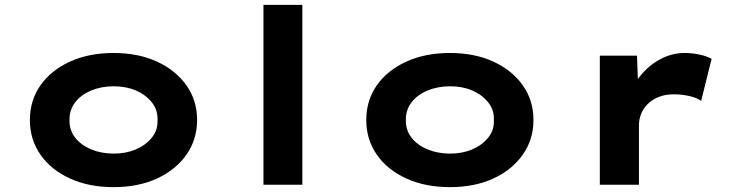

<svg xmlns="http://www.w3.org/2000/svg" viewBox="-20 -760 3037 790"><path d="M447 10Q346 10 268 -25.5Q190 -61 146.5 -123.5Q103 -186 103 -266Q103 -347 146.5 -409Q190 -471 268 -506.5Q346 -542 447 -542Q549 -542 626 -506.5Q703 -471 747 -409Q791 -347 791 -266Q791 -186 747 -123.5Q703 -61 626 -25.5Q549 10 447 10ZM448 -128Q499 -128 539.5 -145.5Q580 -163 605 -194Q630 -225 628 -266Q630 -307 605 -338.5Q580 -370 539.5 -387.5Q499 -405 448 -405Q397 -405 355 -387.5Q313 -370 289 -338.5Q265 -307 266 -266Q265 -225 289 -194Q313 -163 355 -145.5Q397 -128 448 -128Z M1064 0V-740H1224V0Z M1831 10Q1730 10 1652 -25.5Q1574 -61 1530.5 -123.5Q1487 -186 1487 -266Q1487 -347 1530.5 -409Q1574 -471 1652 -506.5Q1730 -542 1831 -542Q1933 -542 2010 -506.5Q2087 -471 2131 -409Q2175 -347 2175 -266Q2175 -186 2131 -123.5Q2087 -61 2010 -25.5Q1933 10 1831 10ZM1832 -128Q1883 -128 1923.5 -145.5Q1964 -163 1989 -194Q2014 -225 2012 -266Q2014 -307 1989 -338.5Q1964 -370 1923.5 -387.5Q1883 -405 1832 -405Q1781 -405 1739 -387.5Q1697 -370 1673 -338.5Q1649 -307 1650 -266Q1649 -225 1673 -194Q1697 -163 1739 -145.5Q1781 -128 1832 -128Z M2448 0V-531H2601L2608 -339L2562 -348Q2578 -402 2613 -446Q2648 -490 2696 -516Q2744 -542 2797 -542Q2828 -542 2858 -535.5Q2888 -529 2908 -518L2865 -345Q2847 -358 2815.5 -365Q2784 -372 2753 -372Q2719 -372 2691.5 -361.5Q2664 -351 2645.5 -332.5Q2627 -314 2618 -291.5Q2609 -269 2609 -244V0Z"/></svg>

Font: Lexend Peta
Style: Bold
Weight: 700
Designer: Bonnie Shaver-Troup, Thomas Jockin
Foundry: Lexend
Version: Version 1.007